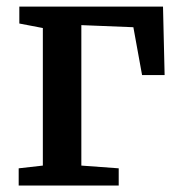

<svg xmlns="http://www.w3.org/2000/svg" viewBox="-20 -576 561 596"><path d="M38 0V-53.5L113 -62V-489L40 -503V-555.5H486L491 -343H421L394 -491.5L232.5 -498V-62L348.5 -53.5V0Z"/></svg>

Font: Merriweather SemiBold
Style: Regular
Weight: 600
Version: Version 2.100